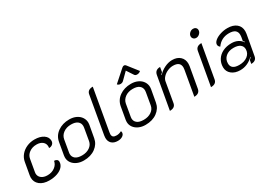

<svg xmlns="http://www.w3.org/2000/svg" viewBox="0 -1523 3216 2314"><g transform="rotate(-30 1608.5 -366.5)"><path d="M44 -133Q44 -148 47 -163L77 -333Q86 -384 119 -424Q152 -464 202.5 -486.5Q253 -509 312 -509Q388 -509 435.5 -477Q483 -445 483 -394Q483 -366 464 -348.5Q445 -331 414 -331Q416 -345 416 -353Q416 -394 385 -419Q354 -444 302 -444Q243 -444 200.5 -413Q158 -382 150 -332L121 -165Q119 -153 119 -147Q119 -106 151 -81Q183 -56 235 -56Q294 -56 337 -87Q380 -118 389 -168Q412 -168 426 -157Q440 -146 440 -127Q440 -88 412.5 -57Q385 -26 335.5 -8.5Q286 9 223 9Q141 9 92.5 -30Q44 -69 44 -133Z M522 -136Q522 -153 524 -162L554 -334Q568 -414 634.5 -461.5Q701 -509 795 -509Q849 -509 890.5 -489Q932 -469 954.5 -434.5Q977 -400 977 -359Q977 -352 975 -334L944 -162Q931 -87 866 -39Q801 9 703 9Q652 9 611 -9.5Q570 -28 546 -61Q522 -94 522 -136ZM873 -164 902 -332Q904 -348 904 -355Q904 -396 873.5 -420.5Q843 -445 783 -445Q720 -445 676.5 -413.5Q633 -382 624 -332L595 -164Q593 -150 593 -145Q593 -104 623.5 -79.5Q654 -55 715 -55Q778 -55 821.5 -85Q865 -115 873 -164Z M1062 -98Q1062 -114 1065 -130L1156 -650Q1166 -709 1240 -709L1139 -133Q1136 -118 1136 -106Q1136 -80 1150.5 -68Q1165 -56 1197 -56Q1231 -56 1265 -74Q1270 -67 1270 -54Q1270 -27 1243.5 -9Q1217 9 1177 9Q1123 9 1092.5 -19.5Q1062 -48 1062 -98Z M1381 -136Q1381 -153 1383 -162L1413 -334Q1427 -414 1493.5 -461.5Q1560 -509 1654 -509Q1708 -509 1749.5 -489Q1791 -469 1813.5 -434.5Q1836 -400 1836 -359Q1836 -352 1834 -334L1803 -162Q1790 -87 1725 -39Q1660 9 1562 9Q1511 9 1470 -9.5Q1429 -28 1405 -61Q1381 -94 1381 -136ZM1732 -164 1761 -332Q1763 -348 1763 -355Q1763 -396 1732.5 -420.5Q1702 -445 1642 -445Q1579 -445 1535.5 -413.5Q1492 -382 1483 -332L1454 -164Q1452 -150 1452 -145Q1452 -104 1482.5 -79.5Q1513 -55 1574 -55Q1637 -55 1680.5 -85Q1724 -115 1732 -164ZM1546 -569Q1533 -569 1522 -574Q1511 -579 1505 -588L1666 -731Q1679 -742 1693 -742Q1706 -742 1715 -731L1827 -588Q1807 -568 1777 -568Q1754 -568 1743 -583L1681 -677L1586 -583Q1570 -569 1546 -569Z M1979 -443Q1990 -509 2061 -509L2050 -443Q2035 -430 2026 -419L2029 -414Q2067 -457 2121 -483Q2175 -509 2227 -509Q2296 -509 2336.5 -471.5Q2377 -434 2377 -372Q2377 -356 2374 -338L2323 -50Q2311 9 2239 9L2299 -333Q2302 -348 2302 -362Q2302 -444 2202 -444Q2164 -444 2126 -427.5Q2088 -411 2062 -383.5Q2036 -356 2031 -326L1983 -50Q1973 9 1899 9Z M2564 -642Q2564 -668 2585.5 -688.5Q2607 -709 2635 -709Q2657 -709 2671 -696Q2685 -683 2685 -662Q2685 -636 2663.5 -615Q2642 -594 2615 -594Q2593 -594 2578.5 -608Q2564 -622 2564 -642ZM2552 -449Q2563 -509 2636 -509L2555 -50Q2545 9 2471 9Z M2716 -126Q2716 -184 2745 -230Q2774 -276 2826.5 -301.5Q2879 -327 2947 -327Q3044 -327 3095 -255L3099 -258Q3093 -268 3081 -283L3090 -333Q3092 -343 3092 -361Q3092 -446 2982 -446Q2874 -446 2812 -358Q2801 -365 2794.5 -376Q2788 -387 2788 -398Q2788 -427 2818.5 -452.5Q2849 -478 2897.5 -493.5Q2946 -509 2996 -509Q3075 -509 3120.5 -471.5Q3166 -434 3166 -369Q3166 -352 3163 -334L3112 -52Q3102 9 3031 9L3040 -40Q3050 -49 3067 -66L3064 -70Q2983 9 2881 9Q2808 9 2762 -28.5Q2716 -66 2716 -126ZM3063 -178Q3063 -219 3031.5 -242.5Q3000 -266 2941 -266Q2873 -266 2831.5 -230Q2790 -194 2790 -136Q2790 -52 2901 -52Q2973 -52 3018 -87Q3063 -122 3063 -178Z"/></g></svg>

Font: K2D Light
Style: Italic
Weight: 300
Italic angle: -10°
Designer: Katatrad Aksorn Co.,Ltd.
Foundry: Cadson Demak Co.,Ltd.
Version: Version 1.000; ttfautohint (v1.6)